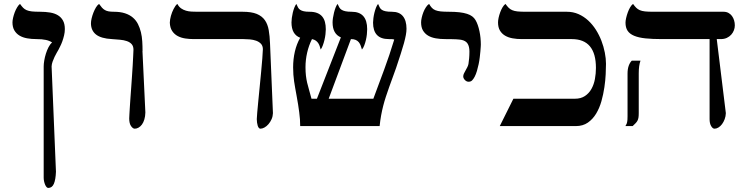

<svg xmlns="http://www.w3.org/2000/svg" viewBox="-20 -637 3773 970"><path d="M275.4 -385.7Q272.5 -380.4 266.8 -370.8Q261.2 -361.3 255.6 -349.6Q250 -337.9 245.6 -325.4Q241.2 -313 240.7 -301.3L262.7 230.5Q261.2 270.5 252.2 291.5Q243.2 312.5 223.6 312.5Q219.2 312.5 215.1 307.9Q210.9 303.2 207.8 295.7Q204.6 288.1 202.6 278.8Q200.7 269.5 200.7 260.7V-301.3Q200.7 -314.5 203.6 -331.5Q206.5 -348.6 211.9 -366Q217.3 -383.3 225.1 -398.4Q232.9 -413.6 243.2 -422.4Q230.5 -431.2 211.7 -435.3Q192.9 -439.5 164.1 -439.5Q139.2 -439.5 117.2 -443.4Q95.2 -447.3 78.9 -457Q62.5 -466.8 52.7 -483.2Q43 -499.5 43 -523.9Q43 -533.2 46.1 -547.1Q49.3 -561 54.4 -574.7Q59.6 -588.4 66.7 -600.1Q73.7 -611.8 81.1 -617.2Q89.4 -605.5 96.7 -597.9Q104 -590.3 114.5 -585.7Q125 -581.1 140.9 -579.3Q156.7 -577.6 182.6 -577.6Q210.4 -577.6 233.4 -573.7Q256.3 -569.8 272.7 -559.8Q289.1 -549.8 298.3 -533Q307.6 -516.1 307.6 -490.2Q307.6 -474.1 303.7 -458Q299.8 -441.9 294.7 -427.7Q289.6 -413.6 283.9 -402.6Q278.3 -391.6 275.4 -385.7Z M654.3 -385.7Q654.3 -403.8 645 -414.1Q635.7 -424.3 620.6 -429.4Q605.5 -434.6 585.7 -436.3Q565.9 -438 545.4 -439.5Q490.7 -442.4 465.1 -462.6Q439.5 -482.9 439.5 -519.5Q439.5 -529.8 442.9 -544.2Q446.3 -558.6 451.9 -573Q457.5 -587.4 464.8 -599.6Q472.2 -611.8 480.5 -617.2Q488.3 -606 495.1 -598.4Q502 -590.8 510 -586.2Q518.1 -581.5 528.8 -579.6Q539.6 -577.6 555.2 -577.6Q587.9 -577.6 611.6 -569.8Q635.3 -562 651.4 -548.1Q667.5 -534.2 677 -515.4Q686.5 -496.6 691.9 -474.4Q697.3 -452.1 698.7 -428Q700.2 -403.8 700.2 -379.4H699.7L714.4 -68.8Q713.9 -48.8 709.2 -33.4Q704.6 -18.1 697 -7.8Q689.5 2.4 679.9 7.8Q670.4 13.2 660.6 13.2Q651.4 13.2 642.1 0Q632.8 -13.2 632.8 -38.6Q632.8 -44.4 633.8 -59.8Q634.8 -75.2 636 -96.7Q637.2 -118.2 639.2 -144.3Q641.1 -170.4 643.1 -198.2Q645 -226.1 647 -254.2Q648.9 -282.2 650.4 -307.1Q651.9 -332 652.8 -352.5Q653.8 -373 654.3 -385.7Z M959 -439.5Q937.5 -439.5 916.3 -442.6Q895 -445.8 877.9 -454.8Q860.8 -463.9 849.9 -480.2Q838.9 -496.6 837.9 -522.5Q838.4 -538.6 843.5 -556.9Q848.6 -575.2 856.9 -591.3Q861.3 -600.1 866 -606.7Q870.6 -613.3 876 -617.2Q883.8 -602.5 895 -594.7Q906.2 -586.9 919.7 -583Q933.1 -579.1 948 -578.4Q962.9 -577.6 978 -577.6H1206.1Q1250.5 -577.6 1277.1 -566.7Q1303.7 -555.7 1318.1 -535.2Q1332.5 -514.6 1337.6 -484.9Q1342.8 -455.1 1344.2 -417L1358.9 -65.4Q1358.4 -49.3 1352.1 -34.9Q1345.7 -20.5 1336.4 -9.8Q1327.1 1 1316.2 7.1Q1305.2 13.2 1295.4 13.2Q1291 13.2 1287.6 9Q1284.2 4.9 1282 -2Q1279.8 -8.8 1278.6 -17.6Q1277.3 -26.4 1277.3 -35.2Q1277.3 -43 1279.5 -67.6Q1281.7 -92.3 1284.9 -126Q1288.1 -159.7 1292 -198.5Q1295.9 -237.3 1299.3 -273.9Q1302.7 -310.5 1305.2 -341.3Q1307.6 -372.1 1308.1 -389.2Q1307.6 -406.2 1297.9 -416.3Q1288.1 -426.3 1273.7 -431.4Q1259.3 -436.5 1242.2 -438Q1225.1 -439.5 1210.4 -439.5Z M1866.2 -138.2Q1880.9 -177.7 1894.5 -214.4Q1908.2 -251 1921.4 -286.9Q1934.6 -322.8 1947 -359.6Q1959.5 -396.5 1971.7 -437Q1967.3 -439 1960.7 -439.2Q1954.1 -439.5 1943.8 -439.5Q1864.7 -439.5 1864.7 -522.9Q1864.7 -532.2 1866.5 -545.7Q1868.2 -559.1 1871.6 -572.8Q1875 -586.4 1879.6 -598.4Q1884.3 -610.4 1890.1 -617.2Q1894.5 -606.9 1898.4 -599.4Q1902.3 -591.8 1909.4 -587.2Q1916.5 -582.5 1928.2 -580.1Q1939.9 -577.6 1960 -577.6Q1997.1 -577.6 2015.4 -555.4Q2033.7 -533.2 2033.7 -491.7Q2033.7 -477.5 2030.5 -460.2Q2027.3 -442.9 2021 -419.4Q2014.6 -396 2004.6 -365.2Q1994.6 -334.5 1981 -293.5Q1973.6 -272.5 1964.6 -248Q1955.6 -223.6 1946.5 -198.2Q1937.5 -172.9 1929.4 -148.2Q1921.4 -123.5 1916 -102.1Q1910.2 -79.6 1905.5 -54.2Q1900.9 -28.8 1897.9 0H1496.6Q1496.6 -17.1 1495.4 -34.2Q1494.1 -51.3 1491.7 -69.8Q1489.3 -88.4 1486.1 -108.9Q1482.9 -129.4 1478.5 -152.8Q1474.6 -174.3 1471.4 -192.1Q1468.3 -210 1465.8 -226.3Q1463.4 -242.7 1462.2 -259.8Q1460.9 -276.9 1460.9 -296.9Q1460.9 -338.4 1469.7 -376.5Q1478.5 -414.6 1496.6 -446.3Q1452.6 -462.9 1452.6 -523.9Q1452.6 -533.2 1454.3 -546.4Q1456.1 -559.6 1459.2 -573Q1462.4 -586.4 1467 -598.4Q1471.7 -610.4 1477.1 -617.2Q1481.4 -606.9 1485.6 -599.4Q1489.7 -591.8 1496.8 -587.2Q1503.9 -582.5 1514.9 -580.1Q1525.9 -577.6 1543.5 -577.6Q1566.4 -577.6 1582 -571.5Q1597.7 -565.4 1607.4 -554Q1617.2 -542.5 1621.6 -526.1Q1626 -509.8 1626 -488.8Q1626 -478 1624.3 -463.6Q1622.6 -449.2 1619.1 -434.8Q1615.7 -420.4 1610.8 -407.5Q1606 -394.5 1600.1 -386.7Q1598.1 -393.6 1595.7 -401.9Q1593.3 -410.2 1588.6 -417.7Q1584 -425.3 1576.2 -431.2Q1568.4 -437 1556.2 -439.5Q1540 -407.2 1531.7 -370.8Q1523.4 -334.5 1523.4 -297.9Q1523.4 -272.9 1525.6 -254.6Q1527.8 -236.3 1531.7 -219.2Q1535.6 -202.1 1541.3 -183.3Q1546.9 -164.6 1553.7 -138.2H1581.1L1702.1 -448.2Q1660.2 -465.8 1660.2 -523.9Q1660.2 -533.2 1662.1 -546.4Q1664.1 -559.6 1667.5 -573.2Q1670.9 -586.9 1675.5 -598.9Q1680.2 -610.8 1685.5 -617.2Q1689.9 -606.9 1694.3 -599.4Q1698.7 -591.8 1706.3 -587.2Q1713.9 -582.5 1725.6 -580.1Q1737.3 -577.6 1756.3 -577.6Q1835 -577.6 1835 -489.7Q1835 -478 1833.5 -463.6Q1832 -449.2 1828.6 -434.8Q1825.2 -420.4 1820.3 -407.5Q1815.4 -394.5 1808.6 -386.7Q1805.7 -397 1802.2 -406.5Q1798.8 -416 1793 -423.3Q1787.1 -430.7 1777.6 -435.1Q1768.1 -439.5 1752.9 -439.5L1640.6 -138.2H1866.2Z M2347.2 -224.1Q2336.9 -224.1 2328.6 -232.9Q2320.3 -241.7 2320.3 -251Q2320.3 -258.3 2324 -265.9Q2327.6 -273.4 2332.3 -281.5Q2336.9 -289.6 2341.1 -297.9Q2345.2 -306.2 2346.7 -314Q2348.6 -326.2 2350.1 -341.8Q2351.6 -357.4 2351.6 -377Q2351.6 -401.9 2342.3 -416.7Q2333 -431.6 2309.6 -436Q2305.2 -436.5 2299.1 -437.3Q2293 -438 2283.7 -438.5Q2274.4 -439 2261 -439.2Q2247.6 -439.5 2228.5 -439.5Q2203.6 -439.5 2181.4 -443.4Q2159.2 -447.3 2142.8 -457Q2126.5 -466.8 2116.9 -482.9Q2107.4 -499 2107.4 -523.9Q2107.4 -534.2 2110.6 -548.1Q2113.8 -562 2119.1 -575.7Q2124.5 -589.4 2132.1 -600.8Q2139.6 -612.3 2147.9 -617.2Q2154.8 -605 2161.9 -597.4Q2168.9 -589.8 2179.7 -585.4Q2190.4 -581.1 2206.5 -579.3Q2222.7 -577.6 2247.6 -577.6Q2278.3 -577.6 2301 -575Q2323.7 -572.3 2339.6 -567.1Q2355.5 -562 2365.7 -554.2Q2376 -546.4 2382.3 -535.6Q2388.7 -524.9 2393.8 -510.3Q2398.9 -495.6 2402.3 -479.2Q2405.8 -462.9 2407.5 -445.6Q2409.2 -428.2 2409.2 -411.6Q2409.2 -410.2 2408.7 -400.9Q2408.2 -391.6 2407 -377.9Q2405.8 -364.3 2403.8 -347.4Q2401.9 -330.6 2398.2 -313Q2394.5 -295.4 2389.6 -278.8Q2384.8 -262.2 2377.9 -249Q2371.6 -237.3 2365 -230.7Q2358.4 -224.1 2347.2 -224.1Z M2504.9 0 2573.7 -138.2H2884.3Q2914.6 -138.2 2935.1 -151.9Q2955.6 -165.5 2968 -187.7Q2980.5 -210 2985.6 -237.8Q2990.7 -265.6 2990.7 -293.9Q2990.7 -439.5 2868.7 -439.5H2616.2Q2591.3 -439.5 2569.6 -443.4Q2547.9 -447.3 2531.5 -457Q2515.1 -466.8 2505.6 -482.9Q2496.1 -499 2496.1 -523.9Q2496.1 -533.7 2499 -547.4Q2502 -561 2507.1 -575Q2512.2 -588.9 2519 -600.3Q2525.9 -611.8 2533.7 -617.2Q2542 -605.5 2549.6 -597.9Q2557.1 -590.3 2567.6 -585.7Q2578.1 -581.1 2594.2 -579.3Q2610.4 -577.6 2635.3 -577.6H2843.8Q2875.5 -577.6 2902.6 -565.7Q2929.7 -553.7 2951.7 -533.4Q2973.6 -513.2 2990.5 -486.6Q3007.3 -460 3018.6 -430.7Q3029.8 -401.4 3035.6 -371.3Q3041.5 -341.3 3041.5 -314.5Q3041.5 -293.5 3040 -262.2Q3038.6 -231 3033.4 -196Q3028.3 -161.1 3018.6 -126.2Q3008.8 -91.3 2991.9 -63.2Q2975.1 -35.2 2950 -17.6Q2924.8 0 2889.2 0Z M3215.8 -330.6Q3207 -306.2 3207 -266.6V-65.9Q3207 -51.8 3205.6 -43Q3204.1 -34.2 3200.7 -27.6Q3197.3 -21 3191.4 -14.9Q3185.5 -8.8 3176.3 0H3139.6Q3143.6 -6.3 3145.8 -11.5Q3147.9 -16.6 3148.4 -20.5Q3150.4 -28.3 3150.4 -50.3V-265.1Q3150.4 -288.1 3156.2 -304.4Q3162.1 -320.8 3171.9 -330.6ZM3564.9 -439.5H3324.2Q3275.9 -439.5 3241 -443.1Q3206.1 -446.8 3183.6 -456.3Q3161.1 -465.8 3150.6 -481.7Q3140.1 -497.6 3140.1 -522.5Q3140.1 -532.2 3143.3 -546.1Q3146.5 -560.1 3151.6 -574.2Q3156.7 -588.4 3163.6 -600.1Q3170.4 -611.8 3178.2 -617.2Q3186.5 -605.5 3194.1 -597.9Q3201.7 -590.3 3212.2 -585.7Q3222.7 -581.1 3238.8 -579.3Q3254.9 -577.6 3280.3 -577.6H3635.7Q3649.4 -577.6 3660.2 -571.8Q3670.9 -565.9 3678 -556.2Q3685.1 -546.4 3688.7 -534.2Q3692.4 -522 3692.4 -508.8Q3692.4 -496.1 3687.7 -483.9Q3683.1 -471.7 3674.1 -461.7Q3665 -451.7 3651.9 -445.6Q3638.7 -439.5 3621.1 -439.5H3601.1L3647 -65.4Q3646.5 -49.3 3641.1 -34.9Q3635.7 -20.5 3627.7 -9.8Q3619.6 1 3609.6 7.1Q3599.6 13.2 3589.8 13.2Q3580.6 13.2 3572.8 0Q3564.9 -13.2 3564.9 -35.2Z"/></svg>

Font: Cardo
Style: Bold
Weight: 700
Designer: David J. Perry
Foundry: David J. Perry
Version: Version 1.0011